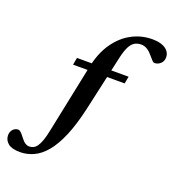

<svg xmlns="http://www.w3.org/2000/svg" viewBox="-361 -844 1126 1240"><g transform="rotate(20 202.0 -224.0)"><path d="M47 -383.1 56.1 -432.5H411L401.4 -383.1ZM227.8 -144.8Q201.3 -28 167.7 50.8Q134.2 129.7 94.5 176.9Q54.8 224.1 9.9 244.6Q-34.9 265 -83.5 265Q-139 265 -165.3 243.2Q-191.6 221.3 -191.6 188.4Q-191.6 163.6 -176.8 147.9Q-161.9 132.2 -141.4 132.2Q-132.4 132.2 -122.1 141.8Q-111.8 151.3 -95.9 172.8Q-79.7 194.2 -66.3 202.3Q-52.9 210.4 -39.8 210.4Q-24.3 210.4 -11 204.2Q2.4 198 13.7 182.1Q25 166.2 35 138.2Q45 110.1 53.7 66.8L151.5 -405.8Q172.5 -507.5 220.6 -575.8Q268.6 -644.1 334.1 -678.4Q399.5 -712.7 472.3 -712.7Q514.7 -712.7 542.1 -701.9Q569.5 -691 582.8 -672.9Q596 -654.7 596 -632.5Q596 -606.1 578.2 -589.5Q560.3 -572.8 537.5 -572.8Q528.8 -572.8 517.7 -585.5Q506.6 -598.1 490.3 -616.4Q474.4 -635.3 456 -645.6Q437.5 -655.9 416.8 -655.9Q390.7 -655.9 371.5 -644.1Q352.2 -632.2 338.1 -604.1Q324 -576 313 -527Z"/></g></svg>

Font: Newsreader Text
Style: Italic
Weight: 400
Italic angle: -17°
Designer: Hugues Gentile
Foundry: Production Type
Version: Version 1.001